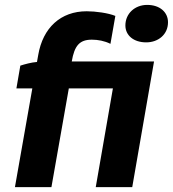

<svg xmlns="http://www.w3.org/2000/svg" viewBox="-20 -764 706 784"><path d="M63 -496 47 -403H112L41 0H190L261 -403H441L371 0H520L609 -513H273C284 -578 305 -602 355 -602C380 -602 407 -597 431 -585L451 -699C422 -711 370 -718 334 -718C228 -718 155 -651 136 -539L131 -511C107 -509 82 -502 63 -496ZM577 -591C626 -591 666 -623 666 -673C666 -714 633 -744 581 -744C531 -744 492 -709 492 -660C492 -620 525 -591 577 -591Z"/></svg>

Font: Fixel Display
Style: Bold Italic
Weight: 700
Italic angle: -10°
Designer: AlfaBravo + MacPaw
Foundry: Kyrylo Tkachov, Marchela Mozhyna, Serhii Makarenko, Maria Weinstein, Zakhar Kryvoshyya
Version: Version 1.210;Glyphs 3.2 (3217)